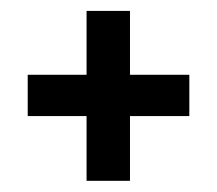

<svg xmlns="http://www.w3.org/2000/svg" viewBox="-20 -560 398 352"><path d="M138.7 -228.5V-347.2H30.8V-422.9H138.7V-540H218.3V-422.9H327.1V-347.2H218.3V-228.5Z"/></svg>

Font: Antonio SemiBold
Style: Regular
Weight: 600
Designer: Vernon Adams
Foundry: Vernon Adams
Version: Version 1.002